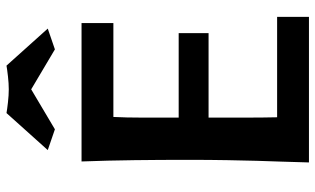

<svg xmlns="http://www.w3.org/2000/svg" viewBox="-210 -761 971 591"><g transform="rotate(-90 275.5 -465.5)"><path d="M469 -309H209Q209 -246 209 -194.5Q209 -143 210 -98H519V0H71Q72 -48 73.5 -84.5Q75 -121 76 -160.5Q77 -200 78 -251Q79 -302 79 -379Q79 -456 78 -537.5Q77 -619 74 -700H500V-602H211Q209 -563 209 -513.5Q209 -464 209 -401H469ZM223 -931Q234 -929 256 -926.5Q278 -924 296 -924Q314 -924 336 -926.5Q358 -929 369 -931L483 -804L419 -782L296 -855L173 -782L109 -804Z"/></g></svg>

Font: Cantora One
Style: Regular
Weight: 400
Designer: Pablo Impallari, Rodrigo Fuenzalida
Foundry: Pablo Impallari
Version: Version 1.002; ttfautohint (v0.8) -G 200 -r 50